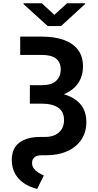

<svg xmlns="http://www.w3.org/2000/svg" viewBox="-20 -955 606 1193"><path d="M105.5 -727.5H238.8Q319.8 -727.5 377.4 -706.5Q435.1 -685.5 465.3 -644.5Q495.6 -603.5 495.6 -543.5Q495.6 -482.4 465.6 -438.2Q435.5 -394 378.7 -370.4Q321.8 -346.7 241.7 -346.7H165.5V-425.8H239.3Q301.3 -425.8 329.3 -453.1Q357.4 -480.5 357.4 -522.9Q357.4 -567.4 328.6 -590.6Q299.8 -613.8 238.8 -613.8H105.5ZM165.5 -387.2H238.8Q370.6 -387.2 443.6 -339.4Q516.6 -291.5 516.6 -197.3Q516.6 -133.8 485.4 -87.2Q454.1 -40.5 397.7 -15.4Q341.3 9.8 266.6 9.8H237.3Q207.5 9.8 193.4 22.9Q179.2 36.1 179.2 57.1Q179.2 77.1 190.2 92Q201.2 106.9 218 117.4Q234.9 127.9 252.4 135.3L210.9 218.8Q164.6 207.5 128.9 183.6Q93.3 159.7 73.2 123Q53.2 86.4 53.2 38.6Q53.2 -33.2 100.1 -68.6Q147 -104 229.5 -104H259.3Q296.4 -104 322.8 -116.7Q349.1 -129.4 363.5 -152.8Q377.9 -176.3 377.9 -209Q377.9 -261.2 341.6 -286.1Q305.2 -311 237.3 -311H165.5ZM239.7 -934.6 317.9 -862.8 396.5 -934.6H508.3V-929.7L359.4 -793H276.4L126 -929.7V-934.6Z"/></svg>

Font: Inter Cardless
Style: Bold
Weight: 700
Designer: Rasmus Andersson
Foundry: rsms
Version: Version 4.001;git-9221beed3